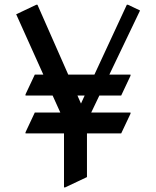

<svg xmlns="http://www.w3.org/2000/svg" viewBox="-20 -777 664 816"><path d="M252 19.5V-210H88.4V-214.8L127.9 -298.8H236.3L203.6 -371.1H88.4V-376L127.9 -460H164.1L48.8 -716.3L134.3 -756.8H139.2L270 -460H381.3L519 -756.8H523.9L575.2 -732.4L444.8 -460H534.7V-455.1L495.1 -371.1H402.3L367.7 -298.8H534.7V-293.9L495.1 -210H349.6V-24.4L256.8 19.5ZM339.8 -371.1H309.1L324.2 -336.9Z"/></svg>

Font: Nova Flat
Style: Book
Weight: 400
Version: Version 2.000